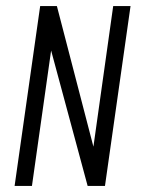

<svg xmlns="http://www.w3.org/2000/svg" viewBox="-20 -611 463 631"><path d="M28 0 112 -591H167L287 -129L352 -591H409L325 0H268L148 -445L85 0Z"/></svg>

Font: Alumni Sans
Style: Italic
Weight: 400
Italic angle: -8°
Version: Version 1.016